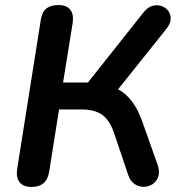

<svg xmlns="http://www.w3.org/2000/svg" viewBox="-20 -733 715 761"><path d="M104 8Q73 8 58 -10.5Q43 -29 48 -63L142 -656Q147 -686 164 -699.5Q181 -713 212 -713Q244 -713 258.5 -694.5Q273 -676 268 -642L230 -406H338L315 -389L549 -684Q565 -704 583.5 -709.5Q602 -715 619 -709.5Q636 -704 646.5 -690.5Q657 -677 656.5 -658Q656 -639 639 -618L436 -364L381 -401Q444 -391 482.5 -354Q521 -317 544 -251L605 -79Q614 -53 607.5 -33.5Q601 -14 585.5 -3.5Q570 7 550.5 7.5Q531 8 513.5 -3.5Q496 -15 488 -40L433 -203Q416 -255 386 -277Q356 -299 306 -299H214L175 -53Q170 -22 152.5 -7Q135 8 104 8Z"/></svg>

Font: Nunito ExtraLight
Style: Italic
Weight: 200
Italic angle: -9°
Designer: Vernon Adams
Foundry: Vernon Adams
Version: Version 3.602